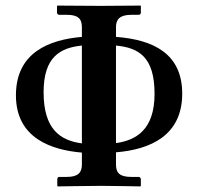

<svg xmlns="http://www.w3.org/2000/svg" viewBox="-20 -666 708 687"><path d="M395 -77V-121C518 -131 632 -181 632 -331C632 -473 530 -524 395 -534V-569C395 -597 409 -613 450 -613H476C481 -613 484 -616 484 -621V-645L482 -646C482 -646 375 -645 339 -645C300 -645 186 -646 186 -646L184 -645V-621C184 -616 188 -613 192 -613H219C258 -613 273 -600 273 -569V-534C157 -524 37 -479 37 -325C37 -169 168 -129 273 -120V-77C273 -49 260 -33 219 -33H192C188 -33 185 -30 185 -24V-1L187 1C187 1 307 -1 342 -1C381 -1 482 1 482 1L484 -1V-24C484 -30 480 -33 476 -33H450C410 -33 395 -46 395 -77ZM395 -154V-503C478 -495 533 -461 533 -330C533 -202 467 -164 395 -154ZM273 -153C197 -163 136 -202 136 -336C136 -462 195 -495 273 -503Z"/></svg>

Font: Libertinus Serif Semibold
Style: Regular
Weight: 600
Designer: Philipp H. Poll, Khaled Hosny
Foundry: Caleb Maclennan
Version: Version 7.050;RELEASE